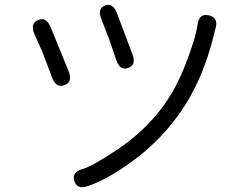

<svg xmlns="http://www.w3.org/2000/svg" viewBox="-20 -758 1040 803"><path d="M348 20Q302 36 291 -1Q279 -38 325 -51Q369 -64 473 -134Q577 -204 651 -299Q711 -375 754.5 -485.5Q798 -596 806 -654Q812 -703 853 -694Q895 -685 881 -638Q879 -633 874 -610Q823 -402 712 -258Q636 -158 532 -82.5Q428 -7 348 20ZM250 -402Q215 -388 198 -433L169 -510Q161 -532 152 -553L124 -615Q105 -660 139 -674Q173 -689 192 -644L267 -460Q285 -415 250 -402ZM516 -474Q482 -461 466 -507L444 -572Q437 -594 428 -616L404 -678Q386 -722 419 -735Q452 -748 469 -703L534 -531Q551 -486 516 -474Z"/></svg>

Font: Resource Han Rounded JP Normal
Style: Regular
Weight: 350
Designer: Cyano Hao (round all glyphs); Ryoko NISHIZUKA 西塚涼子 (kana, bopomofo & ideographs); Paul D. Hunt (Latin, Greek & Cyrillic)
Foundry: Cyano Hao
Version: 0.990